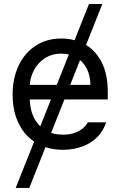

<svg xmlns="http://www.w3.org/2000/svg" viewBox="-20 -727 593 946"><path d="M124.3 198.9H57.3L418.5 -707.2H484.1ZM42.1 -261Q42.1 -341.9 72.2 -404.7Q102.2 -467.5 156.6 -502.4Q211 -537.3 281.8 -537.3Q342.2 -537.3 394.2 -510.7Q446.1 -484.1 478.6 -424.7Q511 -365.3 511 -272.1V-236.9H100.1V-308.7H425.4Q425.4 -352.9 407.8 -388.1Q390.2 -423.3 357.7 -443Q325.3 -462.7 282.5 -462.7Q235.8 -462.7 200.4 -439.6Q165.1 -416.4 145.7 -378.3Q126.4 -340.1 126.4 -296.3V-247.9Q126.4 -189.6 146.8 -148.3Q167.1 -107 204.1 -85.3Q241 -63.5 290.1 -63.5Q320.4 -63.5 345 -71.5Q369.5 -79.4 386.2 -93.2Q403 -107 413 -124.3H502.8Q490.3 -83.9 461 -53.3Q431.6 -22.8 387.6 -5.9Q343.6 11 290.1 11Q214.4 11 158.3 -22.8Q102.2 -56.6 72.2 -118.3Q42.1 -179.9 42.1 -261Z"/></svg>

Font: Pretendard Variable
Style: Regular
Weight: 400
Designer: Base glyphs from Inter by Rasmus Andersson; Hangul glyphs from Noto Sans CJK(Source Han Sans) by Jang Soo-young and Kang
Foundry: Kil Hyung-jin
Version: Version 1.100;FEAKit 1.0